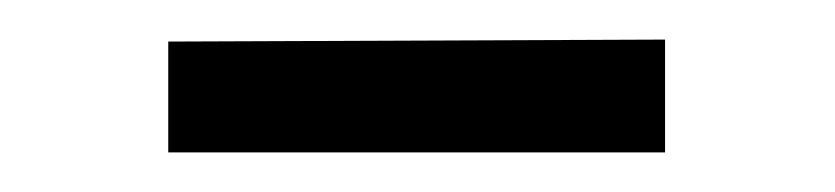

<svg xmlns="http://www.w3.org/2000/svg" viewBox="-20 -314 422 97"><path d="M316 -294 65 -293V-237H316Z"/></svg>

Font: 18Franklin Light
Style: Regular
Weight: 300
Designer: Pablo Impallari, Rodrigo Fuenzalida (Modified by Dan O. Williams)
Version: Version 0.025;PS 000.025;hotconv 1.0.88;makeotf.lib2.5.64775